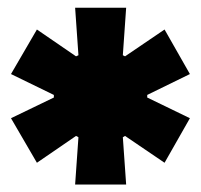

<svg xmlns="http://www.w3.org/2000/svg" viewBox="-20 -860 526 503"><path d="M310.5 -376.5H176.8L185.5 -500.5L179.2 -503.9L76.7 -433.6L8.8 -550.3L121.1 -604.5V-611.3L8.8 -666L76.7 -782.7L179.2 -712.4L185.5 -715.3L176.8 -839.8H310.5L301.8 -715.3L307.6 -712.4L411.1 -782.7L477.5 -666L365.7 -611.3V-604.5L477.5 -550.3L411.1 -433.6L307.6 -503.9L301.8 -500.5Z"/></svg>

Font: Estedad-FD Black
Style: Regular
Weight: 900
Designer: Amin Abedi
Version: Version 7.3